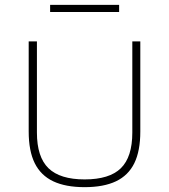

<svg xmlns="http://www.w3.org/2000/svg" viewBox="-20 -766 698 793"><path d="M329.5 7Q251 7 199.8 -17.2Q148.5 -41.5 123.5 -92Q98.5 -142.5 98.5 -223V-595H132.5V-218.5Q132.5 -117.5 180.2 -71.2Q228 -25 329.5 -25Q432 -25 479.2 -71.2Q526.5 -117.5 526.5 -218.5V-595H559.5V-223Q559.5 -142.5 534.8 -92Q510 -41.5 459 -17.2Q408 7 329.5 7ZM187 -716.5V-746H472V-716.5Z"/></svg>

Font: Encode Sans SC SemiExpanded Thin
Style: Regular
Weight: 250
Width: 6
Designer: Multiple Designers
Foundry: Impallari Type
Version: Version 3.002